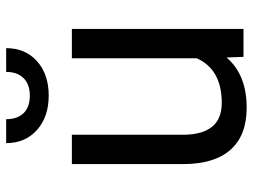

<svg xmlns="http://www.w3.org/2000/svg" viewBox="-114 -656 780 591"><g transform="rotate(-90 275.5 -360.0)"><path d="M394.5 -52.2Q341.8 9.8 239.7 9.8Q155.3 9.8 111.1 -39.3Q66.9 -88.4 66.4 -184.6V-528.3H156.7V-187Q156.7 -66.9 254.4 -66.9Q357.9 -66.9 392.1 -144V-528.3H482.4V0H396.5ZM423.3 -730.5Q423.3 -671.4 383.1 -635.5Q342.8 -599.6 277.3 -599.6Q211.9 -599.6 171.4 -635.7Q130.9 -671.9 130.9 -730.5H204.6Q204.6 -696.3 223.1 -677Q241.7 -657.7 277.3 -657.7Q311.5 -657.7 330.8 -676.8Q350.1 -695.8 350.1 -730.5Z"/></g></svg>

Font: Roboto
Style: Regular
Weight: 400
Designer: Google
Version: Version 2.001047; 2015